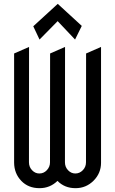

<svg xmlns="http://www.w3.org/2000/svg" viewBox="-20 -983 602 1003"><path d="M281.7 -962.9 407.2 -847.7 372.1 -776.4 281.2 -872.6 186.5 -776.4 153.8 -845.7ZM53.7 -133.3V-703.6L131.8 -737.8L131.3 -135.3Q131.3 -110.8 147.5 -93.8Q163.6 -76.7 185.5 -76.7Q208.5 -76.7 224.6 -93.8Q241.2 -111.3 241.2 -134.8V-135.3L241.7 -703.6L319.8 -737.8L319.3 -135.3Q319.3 -110.8 335.4 -93.8Q351.6 -76.7 373.5 -76.7Q396 -76.7 412.6 -93.8Q429.2 -110.8 429.2 -135.3L429.7 -703.6L507.8 -737.8V-132.8Q507.8 -78.1 468.8 -39.1Q429.7 0 374.5 0Q317.4 0 280.3 -38.1Q241.2 0 186.5 0Q127.9 0 91.3 -38.1Q54.2 -76.7 53.7 -133.3Z"/></svg>

Font: NovaMono
Style: Regular
Weight: 400
Monospace: yes
Version: Version 1.2